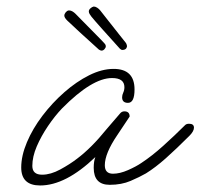

<svg xmlns="http://www.w3.org/2000/svg" viewBox="-20 -558 614 588"><path d="M103 10Q45 10 45 -45Q45 -81 62.5 -122.5Q80 -164 110 -203.5Q140 -243 177 -275.5Q214 -308 253 -327.5Q292 -347 328 -347Q392 -347 392 -284Q392 -243 372 -243Q354 -243 354 -260Q354 -267 357.5 -274.5Q361 -282 361 -291Q361 -319 323 -319Q262 -319 170 -226Q148 -203 127 -172Q106 -141 92.5 -109.5Q79 -78 79 -50Q79 -23 109 -23Q135 -23 164.5 -39Q194 -55 216 -72Q260 -105 306 -162Q313 -170 324 -183Q335 -196 349 -212Q354 -217 361 -217Q377 -217 377 -201L339 -144Q301 -88 301 -52Q301 -26 326 -26Q347 -26 372 -37Q397 -48 413 -59Q445 -80 480 -111.5Q515 -143 547 -175Q551 -179 559 -179Q574 -179 574 -167Q574 -156 560 -142Q520 -102 488 -73.5Q456 -45 427 -27Q408 -16 380 -4Q352 8 316 8Q267 8 267 -44Q267 -64 272 -77Q181 10 103 10ZM355 -405Q351 -405 347 -409Q319 -440 293.5 -468.5Q268 -497 260 -507Q257 -511 254.5 -515Q252 -519 252 -523Q252 -528 257 -532.5Q262 -537 267 -538Q272 -538 277.5 -534.5Q283 -531 287 -526Q299 -511 314.5 -491Q330 -471 344.5 -453Q359 -435 366 -426Q369 -420 369 -416Q367 -405 355 -405ZM291 -403Q288 -403 283 -406Q252 -434 223.5 -460Q195 -486 186 -495Q177 -504 177 -510Q177 -515 181 -520Q185 -525 190 -526H192Q197 -526 202 -523Q207 -520 211 -516Q224 -503 242 -484.5Q260 -466 276.5 -449.5Q293 -433 300 -425Q304 -421 304 -416Q304 -412 300 -407.5Q296 -403 291 -403Z"/></svg>

Font: Oooh Baby
Style: Regular
Weight: 400
Designer: Robert E. Leuschke
Foundry: Robert E. Leuschke
Version: Version 1.011; ttfautohint (v1.8.3)